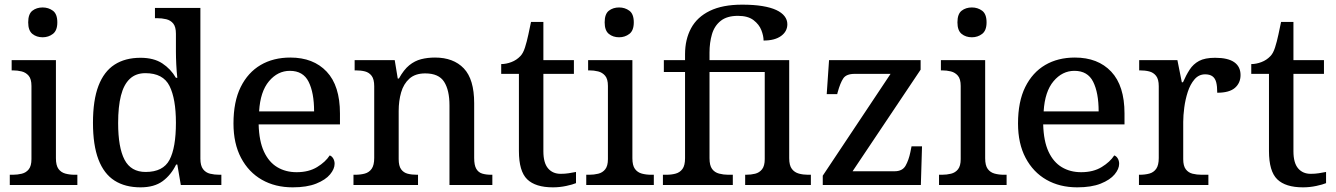

<svg xmlns="http://www.w3.org/2000/svg" viewBox="-20 -794 5733 824"><path d="M22 0V-44H35Q55 -44 73.5 -48.5Q92 -53 103.5 -67.5Q115 -82 115 -111V-425Q115 -455 103 -469Q91 -483 73 -487.5Q55 -492 35 -492H30V-536H220V-115Q220 -84 231 -69Q242 -54 260.5 -49Q279 -44 300 -44H312V0ZM163 -634Q137 -634 119 -648.5Q101 -663 101 -698Q101 -734 119 -748Q137 -762 163 -762Q188 -762 207 -748Q226 -734 226 -698Q226 -663 207 -648.5Q188 -634 163 -634Z M583 10Q517 10 471.5 -19Q426 -48 402.5 -109.5Q379 -171 379 -267Q379 -364 402.5 -425.5Q426 -487 471.5 -516.5Q517 -546 583 -546Q640 -546 676.5 -522Q713 -498 735 -460H741Q738 -486 736.5 -517Q735 -548 735 -572V-649Q735 -679 723.5 -693Q712 -707 693.5 -711.5Q675 -716 653 -716H645V-760H840V-113Q840 -83 851.5 -68Q863 -53 881.5 -48.5Q900 -44 922 -44H930V0H756L741 -88H736Q714 -43 678 -16.5Q642 10 583 10ZM605 -56Q680 -56 707.5 -108Q735 -160 735 -267Q735 -370 707.5 -425Q680 -480 604 -480Q563 -480 537 -455.5Q511 -431 499 -383.5Q487 -336 487 -266Q487 -161 514.5 -108.5Q542 -56 605 -56Z M1236 10Q1161 10 1104 -22.5Q1047 -55 1014.5 -116.5Q982 -178 982 -264Q982 -358 1013 -420.5Q1044 -483 1098.5 -515Q1153 -547 1226 -547Q1325 -547 1382 -486.5Q1439 -426 1439 -307V-260H1090Q1092 -188 1113 -143Q1134 -98 1170 -76.5Q1206 -55 1253 -55Q1305 -55 1341 -77Q1377 -99 1395 -127Q1404 -124 1410 -114Q1416 -104 1416 -91Q1416 -69 1396.5 -45.5Q1377 -22 1337 -6Q1297 10 1236 10ZM1328 -316Q1328 -396 1304.5 -443Q1281 -490 1224 -490Q1172 -490 1134.5 -445.5Q1097 -401 1092 -316Z M1497 0V-44H1504Q1527 -44 1545.5 -49Q1564 -54 1575 -69.5Q1586 -85 1586 -116V-424Q1586 -454 1575 -468.5Q1564 -483 1546.5 -487.5Q1529 -492 1507 -492H1502V-536H1674L1687 -457H1692Q1713 -495 1736.5 -514Q1760 -533 1787.5 -540Q1815 -547 1847 -547Q1926 -547 1970.5 -500.5Q2015 -454 2015 -351V-116Q2015 -85 2024 -69.5Q2033 -54 2049.5 -49Q2066 -44 2088 -44H2093V0H1909V-342Q1909 -407 1886 -443Q1863 -479 1805 -479Q1762 -479 1737 -456.5Q1712 -434 1701.5 -397.5Q1691 -361 1691 -318V-111Q1691 -82 1701.5 -67.5Q1712 -53 1729.5 -48.5Q1747 -44 1769 -44H1774V0Z M2353 10Q2278 10 2242.5 -24.5Q2207 -59 2207 -146V-477H2131V-519Q2152 -519 2174.5 -527.5Q2197 -536 2213 -553Q2225 -565 2233 -590Q2241 -615 2247.5 -645.5Q2254 -676 2259 -700H2312V-536H2443V-477H2312V-145Q2312 -95 2332 -71.5Q2352 -48 2386 -48Q2405 -48 2420.5 -50.5Q2436 -53 2452 -56V-8Q2438 -2 2410 4Q2382 10 2353 10Z M2496 0V-44H2509Q2529 -44 2547.5 -48.5Q2566 -53 2577.5 -67.5Q2589 -82 2589 -111V-425Q2589 -455 2577 -469Q2565 -483 2547 -487.5Q2529 -492 2509 -492H2504V-536H2694V-115Q2694 -84 2705 -69Q2716 -54 2734.5 -49Q2753 -44 2774 -44H2786V0ZM2637 -634Q2611 -634 2593 -648.5Q2575 -663 2575 -698Q2575 -734 2593 -748Q2611 -762 2637 -762Q2662 -762 2681 -748Q2700 -734 2700 -698Q2700 -663 2681 -648.5Q2662 -634 2637 -634Z M2825 0V-44H2840Q2862 -44 2880 -49Q2898 -54 2909 -69Q2920 -84 2920 -115V-485H2829V-536H2920V-561Q2920 -625 2946 -673Q2972 -721 3026.5 -747.5Q3081 -774 3165 -774Q3215 -774 3251.5 -768Q3288 -762 3311.5 -751Q3335 -740 3347 -724.5Q3359 -709 3359 -690Q3359 -659 3332 -639.5Q3305 -620 3257 -620Q3257 -640 3247.5 -664.5Q3238 -689 3214 -707.5Q3190 -726 3147 -726Q3100 -726 3073 -704.5Q3046 -683 3035.5 -647Q3025 -611 3025 -569V-536H3367V-115Q3367 -84 3378.5 -69Q3390 -54 3408.5 -49Q3427 -44 3447 -44H3460V0H3178V-44H3182Q3203 -44 3221 -48.5Q3239 -53 3250.5 -67.5Q3262 -82 3262 -111V-485H3025V-115Q3025 -84 3036 -69Q3047 -54 3066 -49Q3085 -44 3105 -44H3125V0Z M3511 0V-40L3802 -477H3648Q3612 -477 3599 -457.5Q3586 -438 3575 -398L3573 -390H3528L3538 -536H3931V-495L3639 -59H3819Q3853 -59 3866.5 -83Q3880 -107 3887 -141L3892 -166H3937L3932 0Z M4010 0V-44H4023Q4043 -44 4061.5 -48.5Q4080 -53 4091.5 -67.5Q4103 -82 4103 -111V-425Q4103 -455 4091 -469Q4079 -483 4061 -487.5Q4043 -492 4023 -492H4018V-536H4208V-115Q4208 -84 4219 -69Q4230 -54 4248.5 -49Q4267 -44 4288 -44H4300V0ZM4151 -634Q4125 -634 4107 -648.5Q4089 -663 4089 -698Q4089 -734 4107 -748Q4125 -762 4151 -762Q4176 -762 4195 -748Q4214 -734 4214 -698Q4214 -663 4195 -648.5Q4176 -634 4151 -634Z M4603 10Q4528 10 4471 -22.5Q4414 -55 4381.5 -116.5Q4349 -178 4349 -264Q4349 -358 4380 -420.5Q4411 -483 4465.5 -515Q4520 -547 4593 -547Q4692 -547 4749 -486.5Q4806 -426 4806 -307V-260H4457Q4459 -188 4480 -143Q4501 -98 4537 -76.5Q4573 -55 4620 -55Q4672 -55 4708 -77Q4744 -99 4762 -127Q4771 -124 4777 -114Q4783 -104 4783 -91Q4783 -69 4763.5 -45.5Q4744 -22 4704 -6Q4664 10 4603 10ZM4695 -316Q4695 -396 4671.5 -443Q4648 -490 4591 -490Q4539 -490 4501.5 -445.5Q4464 -401 4459 -316Z M4868 0V-44H4871Q4894 -44 4912.5 -49Q4931 -54 4942 -69.5Q4953 -85 4953 -116V-424Q4953 -454 4941.5 -468.5Q4930 -483 4912 -487.5Q4894 -492 4872 -492H4869V-536H5033L5052 -441H5057Q5070 -471 5085.5 -495Q5101 -519 5126 -532.5Q5151 -546 5195 -546Q5250 -546 5277 -527Q5304 -508 5304 -472Q5304 -438 5280 -417Q5256 -396 5204 -396Q5204 -424 5199.5 -441Q5195 -458 5183.5 -466.5Q5172 -475 5152 -475Q5125 -475 5106.5 -453.5Q5088 -432 5077.5 -399.5Q5067 -367 5062.5 -332.5Q5058 -298 5058 -271V-111Q5058 -82 5069 -67.5Q5080 -53 5098 -48.5Q5116 -44 5137 -44H5166V0Z M5572 10Q5497 10 5461.5 -24.5Q5426 -59 5426 -146V-477H5350V-519Q5371 -519 5393.5 -527.5Q5416 -536 5432 -553Q5444 -565 5452 -590Q5460 -615 5466.5 -645.5Q5473 -676 5478 -700H5531V-536H5662V-477H5531V-145Q5531 -95 5551 -71.5Q5571 -48 5605 -48Q5624 -48 5639.5 -50.5Q5655 -53 5671 -56V-8Q5657 -2 5629 4Q5601 10 5572 10Z"/></svg>

Font: ET Text
Style: Regular
Weight: 470
Designer: Monotype Design Team
Foundry: Monotype Imaging Inc.
Version: Version 2.009